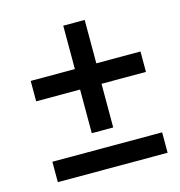

<svg xmlns="http://www.w3.org/2000/svg" viewBox="-89 -639 673 718"><g transform="rotate(-15 248.0 -280.0)"><path d="M218 -144H301V-313H473V-392H302V-560H219V-392H48V-313H218ZM48 0H473V-79H48Z"/></g></svg>

Font: Source Sans Pro Semibold
Style: Italic
Weight: 600
Italic angle: -11°
Designer: Paul D. Hunt
Foundry: Adobe Systems Incorporated
Version: Version 3.006;hotconv 1.0.111;makeotfexe 2.5.65597